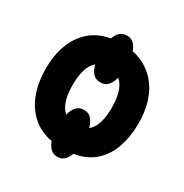

<svg xmlns="http://www.w3.org/2000/svg" viewBox="-155 -732 874 910"><g transform="rotate(30 281.5 -276.5)"><path d="M282 55Q259 55 244.5 41Q230 27 222 4Q155 -9 111.5 -49.5Q68 -90 47 -149.5Q26 -209 26 -280Q26 -352 47.5 -410.5Q69 -469 112.5 -507.5Q156 -546 222 -558Q230 -581 244.5 -594.5Q259 -608 282 -608Q305 -608 319.5 -594Q334 -580 342 -557Q434 -537 485.5 -463Q537 -389 537 -273Q537 -203 517 -144Q497 -85 453.5 -45.5Q410 -6 341 5Q333 28 319 41.5Q305 55 282 55ZM282 -352Q256 -352 241 -369Q226 -386 219 -414Q196 -395 185.5 -359.5Q175 -324 175 -276Q175 -228 186 -193Q197 -158 219 -139Q226 -167 241 -184Q256 -201 282 -201Q308 -201 323 -183.5Q338 -166 345 -138Q369 -157 379.5 -192.5Q390 -228 390 -276Q390 -325 379 -360Q368 -395 345 -414Q338 -386 323 -369Q308 -352 282 -352Z"/></g></svg>

Font: Noto Sans Mono SemiCondensed Black
Style: Regular
Weight: 900
Width: 4
Designer: Monotype Design Team
Foundry: Monotype Imaging Inc.
Version: Version 2.014; ttfautohint (v1.8.4.7-5d5b)